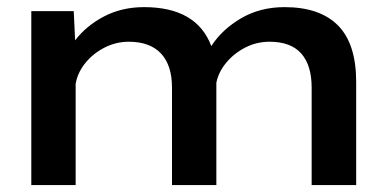

<svg xmlns="http://www.w3.org/2000/svg" viewBox="-20 -532 1115 552"><path d="M70 0V-500H192L196 -416Q228 -458 279.2 -484.8Q330.5 -511.5 394 -511.5Q545.5 -511.5 587.5 -399.5Q618.5 -447.5 673.2 -479.5Q728 -511.5 798 -511.5Q899.5 -511.5 951.8 -458.8Q1004 -406 1004 -296.5V0H876V-280Q876 -344.5 846 -378.2Q816 -412 755 -412Q717.5 -412 685 -395.2Q652.5 -378.5 630.2 -351.5Q608 -324.5 602 -294V0H474.5V-280Q474.5 -344.5 442.8 -378.2Q411 -412 350.5 -412Q313 -412 279.8 -394.8Q246.5 -377.5 224.5 -349.8Q202.5 -322 197.5 -290.5V0Z"/></svg>

Font: Trispace SemiExpanded Medium
Style: Regular
Weight: 500
Width: 6
Designer: Tyler Finck
Foundry: Etcetera Type Company
Version: Version 1.210; ttfautohint (v1.8.3)